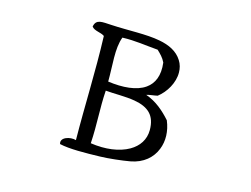

<svg xmlns="http://www.w3.org/2000/svg" viewBox="-87 -794 1173 899"><g transform="rotate(15 500.0 -345.0)"><path d="M722 -149C738 -189 737 -237 717 -285C684 -322 645 -357 593 -375C609 -380 629 -381 646 -385C684 -414 715 -466 714 -516C714 -535 709 -555 698 -572C675 -609 635 -628 587 -637C520 -650 435 -644 350 -649C306 -651 275 -658 268 -619C281 -601 312 -603 330 -590C336 -417 328 -254 330 -85C301 -94 252 -79 263 -48C311 -37 386 -38 460 -40C500 -41 563 -48 602 -55C663 -66 704 -102 722 -149ZM631 -542C639 -479 620 -438 586 -414C544 -384 477 -379 405 -389C406 -468 394 -547 416 -605C480 -607 527 -598 590 -593C606 -578 621 -563 631 -542ZM652 -220C652 -173 627 -137 587 -114C540 -87 473 -78 401 -89C407 -182 399 -258 405 -345C448 -341 501 -343 547 -335C616 -323 652 -290 652 -220Z"/></g></svg>

Font: Yuji Syuku Std R
Style: Regular
Weight: 400
Designer: Kataoka Yuji
Foundry: Kinuta Font Factory
Version: Version 3.000;hotconv 1.0.111;makeotfexe 2.5.65597